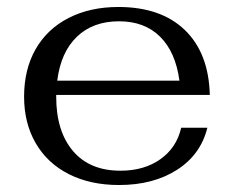

<svg xmlns="http://www.w3.org/2000/svg" viewBox="-20 -520 669 550"><path d="M499 -154H574Q555 -77 487 -33.5Q419 10 321 10Q239 10 177.5 -21Q116 -52 82.5 -109.5Q49 -167 49 -243Q49 -321 82 -379Q115 -437 176.5 -468.5Q238 -500 319 -500Q441 -500 509.5 -434Q578 -368 581 -248H141V-243Q141 -144 189 -87.5Q237 -31 325 -31Q393 -31 439.5 -64Q486 -97 499 -154ZM144 -289H494Q483 -371 438.5 -415Q394 -459 321 -459Q246 -459 200 -414.5Q154 -370 144 -289Z"/></svg>

Font: Fahkwang
Style: Regular
Weight: 400
Version: Version 1.000; ttfautohint (v1.6)